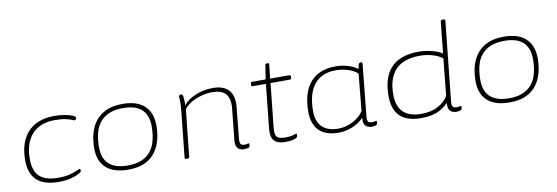

<svg xmlns="http://www.w3.org/2000/svg" viewBox="-55 -1153 4532 1562"><g transform="rotate(-10 2210.5 -372.5)"><path d="M329 6Q90 6 90 -214Q90 -365 167 -447Q244 -529 385 -529Q431 -529 470 -522Q509 -515 533.5 -505Q558 -495 558 -486Q558 -482 554 -473.5Q550 -465 545 -465Q540 -465 522.5 -472.5Q505 -480 471 -487.5Q437 -495 382 -495Q261 -495 195 -422.5Q129 -350 129 -216Q129 -120 177.5 -74Q226 -28 332 -28Q390 -28 429 -38.5Q468 -49 489 -59Q510 -69 515 -69Q520 -69 520.5 -61.5Q521 -54 521 -49Q521 -43 498 -30Q475 -17 432 -5.5Q389 6 329 6Z M903 6Q785 6 722.5 -50Q660 -106 660 -214Q660 -246 665.5 -287Q671 -328 687.5 -370.5Q704 -413 736.5 -449Q769 -485 821 -507Q873 -529 951 -529Q1067 -529 1129 -472Q1191 -415 1191 -305Q1191 -273 1185 -232Q1179 -191 1162.5 -149.5Q1146 -108 1114.5 -72.5Q1083 -37 1031.5 -15.5Q980 6 903 6ZM906 -28Q973 -28 1018 -47Q1063 -66 1090 -97Q1117 -128 1130 -165Q1143 -202 1147.5 -239.5Q1152 -277 1152 -307Q1152 -495 948 -495Q880 -495 834.5 -476Q789 -457 762 -426Q735 -395 721.5 -357.5Q708 -320 704 -283Q700 -246 700 -216Q700 -28 906 -28Z M1860 6Q1844 6 1827 -0.5Q1810 -7 1800.5 -26.5Q1791 -46 1795 -84L1821 -335Q1822 -343 1822.5 -351.5Q1823 -360 1823 -367Q1823 -432 1789.5 -464Q1756 -496 1683 -496Q1637 -496 1591 -483Q1545 -470 1508 -448Q1471 -426 1450 -397L1409 -10Q1408 2 1390 2H1386Q1370 2 1371 -10L1409 -373Q1412 -402 1413.5 -425.5Q1415 -449 1415 -461Q1415 -482 1414 -494Q1413 -506 1413 -509Q1413 -517 1420.5 -519.5Q1428 -522 1433 -522Q1444 -522 1447.5 -502.5Q1451 -483 1451 -447Q1451 -437 1450 -430Q1486 -474 1553 -501.5Q1620 -529 1693 -529Q1861 -529 1861 -372Q1861 -365 1860.5 -356.5Q1860 -348 1859 -340L1833 -80Q1831 -55 1838.5 -42.5Q1846 -30 1871 -30Q1885 -30 1892.5 -32.5Q1900 -35 1905 -35Q1910 -35 1910 -28Q1910 -21 1908 -13.5Q1906 -6 1903 -3Q1899 1 1885 3.5Q1871 6 1860 6Z M2203 6Q2136 6 2109 -25Q2082 -56 2089 -126L2127 -487H2017Q2005 -487 2006 -501L2007 -509Q2008 -523 2020 -523H2131L2149 -638Q2150 -650 2164 -650H2167Q2183 -650 2181 -638L2168 -523H2327Q2339 -523 2338 -509L2337 -501Q2336 -487 2324 -487H2165L2127 -126Q2121 -69 2138 -49.5Q2155 -30 2209 -30Q2250 -30 2272 -37.5Q2294 -45 2299 -45Q2304 -45 2304 -38Q2304 -31 2302 -23.5Q2300 -16 2297 -13Q2293 -9 2269 -1.5Q2245 6 2203 6Z M2639 7Q2536 7 2481.5 -46.5Q2427 -100 2427 -203Q2427 -362 2499.5 -445.5Q2572 -529 2710 -529Q2762 -529 2812.5 -513.5Q2863 -498 2890 -475Q2895 -504 2899.5 -514.5Q2904 -525 2914 -525H2917Q2927 -525 2928.5 -519.5Q2930 -514 2929 -504L2886 -80Q2883 -51 2893 -40.5Q2903 -30 2924 -30Q2938 -30 2945.5 -32.5Q2953 -35 2958 -35Q2963 -35 2963 -28Q2963 -21 2961 -13.5Q2959 -6 2956 -3Q2952 1 2938 3.5Q2924 6 2913 6Q2901 6 2884 0Q2867 -6 2856.5 -24.5Q2846 -43 2851 -80Q2814 -40 2757.5 -16.5Q2701 7 2639 7ZM2645 -26Q2686 -26 2727 -40Q2768 -54 2802 -79Q2836 -104 2855 -136L2877 -367Q2879 -381 2881 -402.5Q2883 -424 2884 -437Q2861 -463 2810 -480Q2759 -497 2704 -497Q2588 -497 2527 -421.5Q2466 -346 2466 -202Q2466 -116 2511.5 -71Q2557 -26 2645 -26Z M3324 7Q3092 7 3092 -215Q3092 -529 3395 -529Q3449 -529 3504 -515Q3559 -501 3589 -479L3616 -740Q3618 -752 3632 -752H3638Q3656 -752 3654 -740L3585 -80Q3582 -51 3592 -40.5Q3602 -30 3623 -30Q3637 -30 3644.5 -32.5Q3652 -35 3657 -35Q3662 -35 3662 -28Q3662 -21 3660 -13.5Q3658 -6 3655 -3Q3651 1 3637 3.5Q3623 6 3612 6Q3600 6 3583 0Q3566 -6 3555.5 -24.5Q3545 -43 3550 -80Q3513 -39 3458 -16Q3403 7 3324 7ZM3332 -27Q3412 -27 3468.5 -57Q3525 -87 3554 -136L3577 -367Q3579 -381 3581 -401.5Q3583 -422 3585 -441Q3550 -467 3500.5 -481Q3451 -495 3399 -495Q3132 -495 3132 -220Q3132 -27 3332 -27Z M4053 6Q3935 6 3872.5 -50Q3810 -106 3810 -214Q3810 -246 3815.5 -287Q3821 -328 3837.5 -370.5Q3854 -413 3886.5 -449Q3919 -485 3971 -507Q4023 -529 4101 -529Q4217 -529 4279 -472Q4341 -415 4341 -305Q4341 -273 4335 -232Q4329 -191 4312.5 -149.5Q4296 -108 4264.5 -72.5Q4233 -37 4181.5 -15.5Q4130 6 4053 6ZM4056 -28Q4123 -28 4168 -47Q4213 -66 4240 -97Q4267 -128 4280 -165Q4293 -202 4297.5 -239.5Q4302 -277 4302 -307Q4302 -495 4098 -495Q4030 -495 3984.5 -476Q3939 -457 3912 -426Q3885 -395 3871.5 -357.5Q3858 -320 3854 -283Q3850 -246 3850 -216Q3850 -28 4056 -28Z"/></g></svg>

Font: Asap Expanded Expanded Thin
Style: Italic
Weight: 100
Width: 7
Italic angle: -6°
Designer: Pablo Cosgaya
Foundry: Omnibus-Type
Version: Version 3.001; ttfautohint (v1.8.4.7-5d5b)